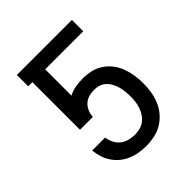

<svg xmlns="http://www.w3.org/2000/svg" viewBox="-203 -867 1006 1006"><g transform="rotate(-45 300.0 -363.5)"><path d="M302 8Q276 8 250 4Q224 0 200 -10Q176 -20 155.5 -36Q135 -52 120 -73.5Q105 -95 96.5 -119.5Q88 -144 85 -170L84 -176H180L182 -167Q186 -146 196.5 -128Q207 -110 223.5 -98Q240 -86 260.5 -81Q281 -76 302 -76Q321 -76 340 -81Q359 -86 374 -97.5Q389 -109 399.5 -125.5Q410 -142 416.5 -160.5Q423 -179 425 -198Q427 -217 427 -236Q427 -254 425 -272.5Q423 -291 418 -308.5Q413 -326 404.5 -342Q396 -358 382.5 -370.5Q369 -383 351.5 -388.5Q334 -394 316 -394Q296 -394 276.5 -388.5Q257 -383 242.5 -369.5Q228 -356 220 -337Q212 -318 211 -298H116V-651H85V-735H493V-651H211V-456Q235 -469 262 -473.5Q289 -478 316 -478Q346 -478 375.5 -471.5Q405 -465 430.5 -448Q456 -431 474.5 -407Q493 -383 503.5 -354.5Q514 -326 518.5 -296Q523 -266 523 -236Q523 -204 518 -173Q513 -142 501 -113.5Q489 -85 468.5 -61Q448 -37 421.5 -21Q395 -5 364 1.5Q333 8 302 8Z"/></g></svg>

Font: Iosevka Aile Medium
Style: Regular
Weight: 500
Designer: Belleve Invis
Foundry: Belleve Invis
Version: Version 27.3.5; ttfautohint (v1.8.4)